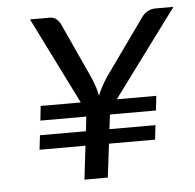

<svg xmlns="http://www.w3.org/2000/svg" viewBox="-43 -568 621 612"><g transform="rotate(-5 267.0 -262.0)"><path d="M84.5 -246.1H212.9L74.7 -523.9H138.2Q151.4 -523.9 159.9 -515.9Q168.5 -507.8 172.4 -499L255.4 -317.9Q262.2 -300.8 266.4 -287.8Q270.5 -274.9 272.5 -262.2Q277.3 -274.9 284.2 -287.8Q291 -300.8 301.8 -317.9L430.7 -498.5Q436.5 -508.3 448.7 -516.1Q460.9 -523.9 476.6 -523.9H533.7L328.1 -246.1H454.6L449.2 -199.7H302.2L296.4 -153.3H443.8L438.5 -107.4H291L277.8 0H203.1L215.8 -107.4H68.8L74.2 -153.3H221.2L226.6 -199.7H79.6Z"/></g></svg>

Font: Carlito
Style: Italic
Weight: 400
Italic angle: -7°
Designer: Lukasz Dziedzic
Foundry: tyPoland Lukasz Dziedzic
Version: Version 1.104